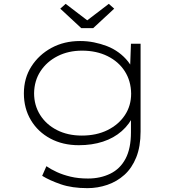

<svg xmlns="http://www.w3.org/2000/svg" viewBox="-20 -747 927 997"><path d="M434 230Q354 230 296 210Q238 190 199 166L221 116Q244 132 275.5 146.5Q307 161 347 170.5Q387 180 437 180Q501 180 552.5 155Q604 130 632 77Q660 24 660 -60V-142L676 -153Q653 -102 612 -66Q571 -30 514.5 -11.5Q458 7 389 7Q306 7 241.5 -27.5Q177 -62 140.5 -123Q104 -184 104 -262Q104 -341 143 -402Q182 -463 247.5 -498.5Q313 -534 396 -534Q433 -534 468 -527Q503 -520 535.5 -507.5Q568 -495 596 -474.5Q624 -454 645 -427.5Q666 -401 677 -367L655 -379L660 -520H710V-64Q710 14 687.5 70Q665 126 626 161Q587 196 537 213Q487 230 434 230ZM405 -43Q481 -43 538.5 -71.5Q596 -100 628.5 -149Q661 -198 661 -261Q660 -327 628 -377Q596 -427 538.5 -455.5Q481 -484 406 -484Q335 -484 279 -455.5Q223 -427 190.5 -377.5Q158 -328 157 -263Q157 -200 188.5 -150Q220 -100 276 -71.5Q332 -43 405 -43ZM402 -601 293 -702 321 -727 448 -630H418L545 -727L573 -702L464 -601Z"/></svg>

Font: Lexend Tera ExtraLight
Style: Regular
Weight: 250
Designer: Bonnie Shaver-Troup, Thomas Jockin
Foundry: Lexend
Version: Version 1.007